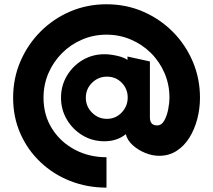

<svg xmlns="http://www.w3.org/2000/svg" viewBox="-20 -722 974 878"><path d="M467 136Q378.5 136 301 105.5Q223.5 75 164.8 19.2Q106 -36.5 73 -111.5Q40 -186.5 40 -275Q40 -363.5 73.2 -441Q106.5 -518.5 165.2 -577.5Q224 -636.5 301.2 -669.5Q378.5 -702.5 467 -702.5Q556.5 -702.5 634 -669Q711.5 -635.5 770 -576.8Q828.5 -518 861.5 -440.5Q894.5 -363 894.5 -275Q894.5 -225 882 -177.5Q869.5 -130 845.8 -92Q822 -54 787.2 -31.8Q752.5 -9.5 707.5 -9.5Q676 -9.5 643.2 -23Q610.5 -36.5 586 -59Q561.5 -81.5 555.5 -108.5Q515 -76 457.5 -76Q402.5 -76 357.5 -103Q312.5 -130 285.8 -175.2Q259 -220.5 259 -275Q259 -330 285.8 -375.2Q312.5 -420.5 357.5 -447.2Q402.5 -474 457.5 -474Q483 -474 514 -467.2Q545 -460.5 563 -448V-463.5L665.5 -441V-185Q665.5 -148.5 698.5 -148.5Q719 -148.5 731.5 -171.2Q744 -194 749.5 -223.8Q755 -253.5 755 -275Q755 -335 732.5 -387.5Q710 -440 670.2 -479.5Q630.5 -519 578.2 -541.2Q526 -563.5 467 -563.5Q408 -563.5 355.8 -541.2Q303.5 -519 263.8 -479.2Q224 -439.5 201.5 -387.2Q179 -335 179 -275Q179 -195.5 217.8 -134Q256.5 -72.5 321.8 -37.8Q387 -3 467 -3ZM469 -178.5Q509 -178.5 536.5 -207.5Q564 -236.5 564 -276Q564 -315.5 536.8 -343.5Q509.5 -371.5 469 -371.5Q429.5 -371.5 401 -343.5Q372.5 -315.5 372.5 -275Q372.5 -235 401 -206.8Q429.5 -178.5 469 -178.5Z"/></svg>

Font: Urbanist ExtraBold
Style: Regular
Weight: 800
Designer: Corey Hu
Foundry: Corey Hu
Version: Version 1.330; ttfautohint (v1.8.4.7-5d5b)